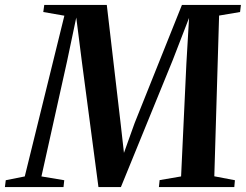

<svg xmlns="http://www.w3.org/2000/svg" viewBox="-61 -763 1004 783"><path d="M-41 0 -37.5 -28 40 -43.5 201.5 -699 115.5 -714 119.5 -743H374.5L431 -259L444.5 -139.5L488 -261L681 -743H921.5L918 -714L832.5 -699.5L813 -44L897 -28L894.5 0H587L590 -28.5L677.5 -43.5L699 -502L710 -690L643.5 -518L432 0H340.5L273 -510.5L250 -691.5L212 -511L108 -43.5L201 -28L198 0Z"/></svg>

Font: Merriweather 96pt SemiBold
Style: Italic
Weight: 600
Italic angle: -7.8°
Version: Version 2.101